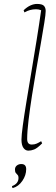

<svg xmlns="http://www.w3.org/2000/svg" viewBox="-20 -753 284 975"><path d="M124 12Q109 12 99 -2Q89 -16 89 -44Q89 -66 96 -117Q103 -168 114.5 -238Q126 -308 139.5 -388.5Q153 -469 166 -549.5Q179 -630 189 -701Q177 -706 163 -706Q147 -706 132.5 -702Q118 -698 104 -690L100 -701Q118 -718 135 -725.5Q152 -733 168 -733Q194 -733 203 -723.5Q212 -714 212 -697Q212 -681 205 -637.5Q198 -594 187.5 -533.5Q177 -473 165 -404.5Q153 -336 142.5 -268.5Q132 -201 125 -143Q118 -85 118 -47Q118 -19 141 -19Q155 -19 165.5 -23.5Q176 -28 189 -36L194 -25Q169 0 153.5 6Q138 12 124 12ZM45 202Q41 200 41 192Q74 180 74 150Q74 140 69.5 135.5Q65 131 60.5 125.5Q56 120 56 108Q56 95 65.5 87.5Q75 80 88 80Q113 80 113 106Q113 137 93.5 165.5Q74 194 45 202Z"/></svg>

Font: Petrona Thin
Style: Italic
Weight: 100
Italic angle: -9°
Designer: Ringo R. Seeber
Foundry: Ringo R. Seeber
Version: Version 2.001; ttfautohint (v1.8.3)